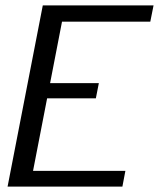

<svg xmlns="http://www.w3.org/2000/svg" viewBox="-20 -689 587 709"><path d="M8 0H432L443 -58H102L154 -326H334L345 -382H165L209 -609H535L547 -669H138Z"/></svg>

Font: KpSans
Style: Italic
Weight: 400
Italic angle: -11°
Version: Version 0.66